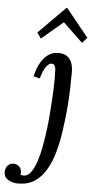

<svg xmlns="http://www.w3.org/2000/svg" viewBox="-172 -816 547 1124"><g transform="rotate(5 102.0 -253.5)"><path d="M148 -511Q192 -511 214 -483.5Q236 -456 236 -404Q236 -360 234 -298.5Q232 -237 226 -173Q220 -114 211 -52Q202 10 186 67.5Q170 125 143.5 171Q117 217 77 244Q37 271 -22 271Q-54 271 -79.5 256Q-105 241 -105 210Q-105 198 -100 186Q-95 174 -84 166Q-73 158 -56 158Q-35 158 -21 174Q-7 190 -11 218Q-5 222 7 222Q32 222 50.5 196Q69 170 82.5 128.5Q96 87 104.5 39Q113 -9 119 -54.5Q125 -100 127.5 -134.5Q130 -169 131 -182Q136 -241 138 -302.5Q140 -364 138 -409Q138 -424 132 -435Q126 -446 113 -445Q99 -445 82.5 -424Q66 -403 52 -353L15 -362Q19 -381 28 -406.5Q37 -432 53 -456Q69 -480 92.5 -495.5Q116 -511 148 -511ZM280 -582 165 -692H163L38 -586L14 -619L172 -778H176L309 -614Z"/></g></svg>

Font: Lora Medium
Style: Italic
Weight: 500
Italic angle: -3°
Designer: Olga Karpushina, Alexei Vanyashin (Cyrillic)
Foundry: Cyreal
Version: Version 3.004